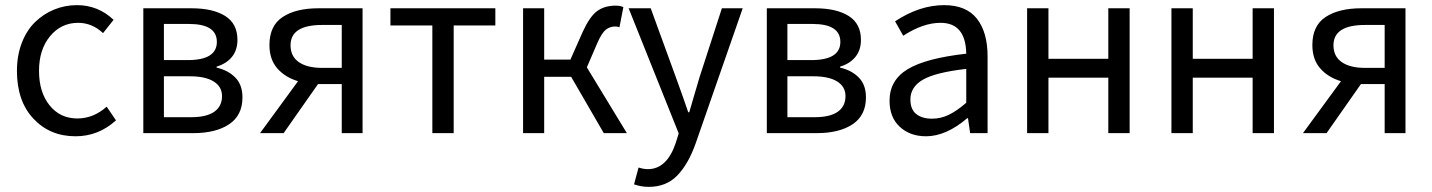

<svg xmlns="http://www.w3.org/2000/svg" viewBox="-20 -518 5571 747"><path d="M273.9 12.2Q174.3 12.2 110.1 -56.2Q45.9 -124.5 45.9 -242.2Q45.9 -301.8 64.7 -350.8Q83.5 -399.9 116 -431.6Q148.4 -463.4 190.4 -480.7Q232.4 -498 279.8 -498Q361.3 -498 421.9 -440.9L380.9 -389.2Q337.9 -429.2 284.2 -429.2Q217.8 -429.2 174.8 -377.2Q131.8 -325.2 131.8 -242.2Q131.8 -159.2 172.9 -108.2Q213.9 -57.1 280.8 -57.1Q343.8 -57.1 395 -103L431.2 -49.8Q363.3 12.2 273.9 12.2Z M537.6 0V-485.8H724.6Q808.6 -485.8 856.2 -455.8Q903.8 -425.8 903.8 -362.8Q903.8 -323.2 882.6 -296.9Q861.3 -270.5 822.8 -258.8V-254.9Q867.7 -244.6 895.5 -216.3Q923.3 -188 923.3 -139.2Q923.3 -69.3 871.6 -34.7Q819.8 0 731.4 0ZM617.7 -284.2H710.4Q823.7 -284.2 823.7 -355Q823.7 -424.8 715.3 -424.8H617.7ZM617.7 -62H723.6Q783.7 -62 813.7 -83.3Q843.8 -104.5 843.8 -144Q843.8 -180.7 811.5 -200.9Q779.3 -221.2 717.8 -221.2H617.7Z M1309.6 0V-190.9H1219.2H1217.3L1083.5 0H991.7L1139.6 -202.1Q1088.9 -217.3 1058.6 -252.2Q1028.3 -287.1 1028.3 -342.8Q1028.3 -418 1079.8 -451.9Q1131.3 -485.8 1219.2 -485.8H1390.6V0ZM1233.4 -253.9H1309.6V-420.9H1233.4Q1110.4 -420.9 1110.4 -341.8Q1110.4 -298.8 1142.6 -276.4Q1174.8 -253.9 1233.4 -253.9Z M1662.1 0V-418.9H1499V-485.8H1907.2V-418.9H1745.1V0Z M2015.1 0V-485.8H2097.2V-286.1H2199.2L2247.1 -394Q2274.9 -454.6 2303.7 -475.3Q2332.5 -496.1 2376 -496.1Q2393.6 -496.1 2405.3 -490.2L2390.1 -412.1Q2381.3 -415 2374 -415Q2353 -415 2337.2 -402.6Q2321.3 -390.1 2304.2 -351.1L2263.2 -255.9L2418.9 0H2329.1L2202.1 -219.2H2097.2V0Z M2504.4 209Q2473.6 209 2446.8 199.2L2464.4 133.8Q2484.4 140.1 2500.5 140.1Q2575.2 140.1 2609.4 37.1L2620.6 1L2425.8 -485.8H2511.7L2609.4 -217.8Q2618.7 -193.4 2636 -143.6Q2653.3 -93.8 2657.7 -81.1H2661.6Q2667.5 -100.1 2680.9 -147.2Q2694.3 -194.3 2701.7 -217.8L2788.6 -485.8H2869.6L2686.5 40Q2658.2 120.1 2615.2 164.6Q2572.3 209 2504.4 209Z M2963.4 0V-485.8H3150.4Q3234.4 -485.8 3282 -455.8Q3329.6 -425.8 3329.6 -362.8Q3329.6 -323.2 3308.3 -296.9Q3287.1 -270.5 3248.5 -258.8V-254.9Q3293.5 -244.6 3321.3 -216.3Q3349.1 -188 3349.1 -139.2Q3349.1 -69.3 3297.4 -34.7Q3245.6 0 3157.2 0ZM3043.5 -284.2H3136.2Q3249.5 -284.2 3249.5 -355Q3249.5 -424.8 3141.1 -424.8H3043.5ZM3043.5 -62H3149.4Q3209.5 -62 3239.5 -83.3Q3269.5 -104.5 3269.5 -144Q3269.5 -180.7 3237.3 -200.9Q3205.1 -221.2 3143.6 -221.2H3043.5Z M3583 12.2Q3520.5 12.2 3480.7 -24.7Q3440.9 -61.5 3440.9 -126Q3440.9 -206.1 3511.5 -248.8Q3582 -291.5 3739.3 -309.1Q3737.3 -429.2 3639.2 -429.2Q3571.3 -429.2 3494.1 -378.9L3462.4 -435.1Q3557.6 -498 3653.3 -498Q3739.3 -498 3780.8 -445.3Q3822.3 -392.6 3822.3 -298.8V0H3754.4L3746.1 -58.1H3743.2Q3660.6 12.2 3583 12.2ZM3606 -56.2Q3640.1 -56.2 3671.4 -71.3Q3702.6 -86.4 3739.3 -118.2V-250Q3619.6 -236.3 3570.8 -208Q3522 -179.7 3522 -130.9Q3522 -92.3 3544.9 -74.2Q3567.9 -56.2 3606 -56.2Z M3976.1 0V-485.8H4059.1V-289.1H4292V-485.8H4375V0H4292V-215.8H4059.1V0Z M4537.6 0V-485.8H4620.6V-289.1H4853.5V-485.8H4936.5V0H4853.5V-215.8H4620.6V0Z M5367.2 0V-190.9H5276.9H5274.9L5141.1 0H5049.3L5197.3 -202.1Q5146.5 -217.3 5116.2 -252.2Q5085.9 -287.1 5085.9 -342.8Q5085.9 -418 5137.5 -451.9Q5189 -485.8 5276.9 -485.8H5448.2V0ZM5291 -253.9H5367.2V-420.9H5291Q5168 -420.9 5168 -341.8Q5168 -298.8 5200.2 -276.4Q5232.4 -253.9 5291 -253.9Z"/></svg>

Font: Source Sans Pro
Style: Regular
Weight: 400
Designer: Paul D. Hunt
Foundry: Adobe Systems Incorporated
Version: Version 3.006;hotconv 1.0.111;makeotfexe 2.5.65597